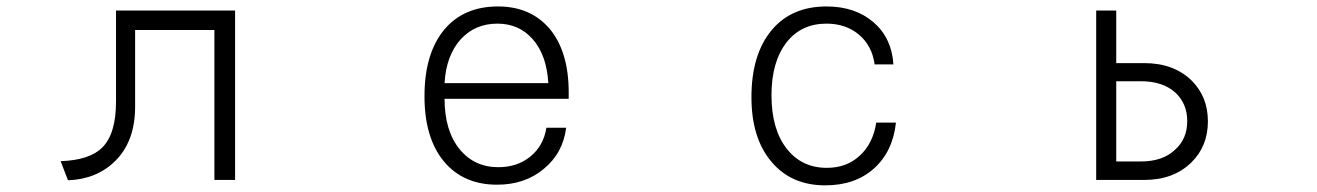

<svg xmlns="http://www.w3.org/2000/svg" viewBox="-20 -551 4040 589"><path d="M701.2 -518.6H335.9V-239.3Q335.9 -140.6 293.9 -98.6Q254.9 -59.6 166 -56.6L188.5 2Q275.4 -1 332 -55.7Q394.5 -116.2 394.5 -223.6V-459H637.7V1H701.2Z M1343.8 -295.9Q1348.6 -380.9 1393.6 -430.7Q1437.5 -478.5 1505.9 -478.5Q1572.3 -478.5 1614.3 -430.7Q1657.2 -381.8 1662.1 -295.9ZM1343.8 -248H1724.6V-267.6Q1724.6 -392.6 1666 -462.9Q1607.4 -531.2 1507.8 -531.2Q1402.3 -531.2 1342.8 -460Q1282.2 -386.7 1282.2 -255.9Q1282.2 -127.9 1341.8 -55.7Q1401.4 15.6 1504.9 15.6Q1590.8 15.6 1648.4 -33.2Q1707 -81.1 1716.8 -159.2H1656.2Q1647.5 -103.5 1606.4 -70.3Q1566.4 -38.1 1508.8 -38.1Q1434.6 -38.1 1389.6 -93.8Q1343.8 -150.4 1343.8 -248Z M2668 -174.8Q2658.2 -110.4 2617.2 -73.2Q2577.1 -36.1 2516.6 -36.1Q2439.5 -36.1 2393.6 -94.7Q2346.7 -154.3 2346.7 -258.8Q2346.7 -362.3 2393.6 -421.9Q2438.5 -478.5 2515.6 -478.5Q2574.2 -478.5 2614.3 -445.3Q2655.3 -411.1 2663.1 -353.5H2720.7Q2715.8 -433.6 2660.2 -482.4Q2603.5 -531.2 2515.6 -531.2Q2408.2 -531.2 2347.7 -459Q2285.2 -384.8 2285.2 -252.9Q2285.2 -127 2346.7 -54.7Q2407.2 17.6 2511.7 17.6Q2603.5 17.6 2661.1 -34.2Q2718.8 -85.9 2728.5 -174.8Z M3404.3 -301.8H3480.5Q3545.9 -301.8 3585 -267.6Q3622.1 -233.4 3622.1 -179.7Q3622.1 -125 3585 -91.8Q3546.9 -55.7 3480.5 -55.7H3404.3ZM3342.8 1H3490.2Q3580.1 1 3634.8 -52.7Q3685.5 -102.5 3685.5 -178.7Q3685.5 -254.9 3634.8 -304.7Q3580.1 -357.4 3490.2 -357.4H3404.3V-518.6H3342.8Z"/></svg>

Font: DotumChe
Style: Regular
Weight: 400
Monospace: yes
Version: Version 2.21